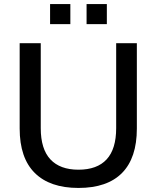

<svg xmlns="http://www.w3.org/2000/svg" viewBox="-20 -918 773 947"><path d="M367 9Q226 9 151.5 -65Q77 -139 77 -284V-705H181V-286Q181 -183 228.5 -132Q276 -81 367 -81Q459 -81 506 -132Q553 -183 553 -286V-705H655V-284Q655 -139 582 -65Q509 9 367 9ZM407 -799V-898H507V-799ZM227 -799V-898H327V-799Z"/></svg>

Font: Nunito Sans 12pt ExtraLight 12pt SemiBold
Style: Regular
Weight: 600
Version: Version 3.101;gftools[0.9.27]